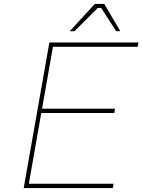

<svg xmlns="http://www.w3.org/2000/svg" viewBox="-20 -952 721 972"><path d="M333 -794 460 -932H508L589 -794H568L492 -912H475L357 -794ZM100 0 230 -737H681L677 -715H248L193 -402H562L559 -380H189L126 -22H555L551 0Z"/></svg>

Font: Tomorrow Thin
Style: Italic
Weight: 250
Italic angle: -10°
Designer: Tony de Marco, Monica Rizzolli
Foundry: Just in Type
Version: Version 2.002